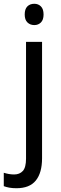

<svg xmlns="http://www.w3.org/2000/svg" viewBox="-60 -758 321 1018"><path d="M71 -681Q71 -710 85 -724Q99 -738 122 -738Q143 -738 157 -724Q171 -710 171 -681Q171 -653 157 -639Q143 -625 122 -625Q100 -625 85.5 -639Q71 -653 71 -681ZM27 240Q6 240 -10.5 237Q-27 234 -40 229V158Q-27 162 -13.5 164.5Q0 167 15 167Q44 167 61 148.5Q78 130 78 83V-536H163V81Q163 158 130 199Q97 240 27 240Z"/></svg>

Font: Noto Sans Tamil SemiCondensed
Style: Regular
Weight: 400
Width: 4
Designer: Jelle Bosma - Monotype Design Team
Foundry: Monotype Imaging Inc.
Version: Version 2.004; ttfautohint (v1.8.4.7-5d5b)